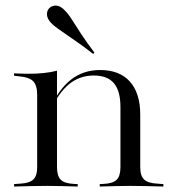

<svg xmlns="http://www.w3.org/2000/svg" viewBox="-20 -683 650 703"><path d="M152.4 -2.4Q121 -2.4 92.3 -1.6Q63.7 -0.8 31.5 0V-8.9L52.4 -10.5Q87.1 -12.1 101.6 -25.4Q116.1 -38.7 116.1 -71V-206.5H188.7V-71Q188.7 -38.7 202.4 -25Q216.1 -11.3 250 -9.7L264.5 -8.9V0Q234.7 -0.8 207.7 -1.6Q180.6 -2.4 152.4 -2.4ZM116.1 -206.5V-335.5Q116.1 -371 101.2 -385.9Q86.3 -400.8 46 -404L31.5 -405.6V-414.5Q50.8 -413.7 61.7 -413.3Q72.6 -412.9 84.7 -412.9Q114.5 -412.9 141.1 -415.7Q167.7 -418.5 188.7 -424.2V-414.5V-206.5ZM421 -206.5V-291.1Q421 -350 397.2 -378.2Q373.4 -406.5 323.4 -406.5Q271.8 -406.5 233.1 -375Q194.4 -343.5 163.7 -276.6L162.9 -283.9Q194.4 -355.6 239.5 -391.1Q284.7 -426.6 346.8 -426.6Q417.7 -426.6 455.6 -384.3Q493.5 -341.9 493.5 -262.9V-206.5ZM457.3 -2.4Q429 -2.4 402 -1.6Q375 -0.8 345.2 0V-8.9L359.7 -9.7Q393.5 -11.3 407.3 -25Q421 -38.7 421 -71V-206.5H493.5V-71Q493.5 -38.7 508.1 -25.4Q522.6 -12.1 557.3 -10.5L578.2 -8.9V0Q546 -0.8 517.3 -1.6Q488.7 -2.4 457.3 -2.4ZM321 -485.5Q293.5 -507.3 269.4 -524.2Q245.2 -541.1 225.4 -554.8Q205.6 -568.5 190.3 -579.4Q175 -590.3 166.1 -600Q152.4 -615.3 152 -629.8Q151.6 -644.4 160.5 -653.2Q170.2 -662.9 185.1 -662.5Q200 -662.1 214.5 -647.6Q229 -633.9 243.5 -610.9Q258.1 -587.9 277.8 -557.7Q297.6 -527.4 325.8 -490.3Z"/></svg>

Font: Playfair 144pt SemiExpanded Light
Style: Regular
Weight: 300
Width: 6
Designer: Claus Eggers Sørensen
Foundry: Claus Eggers Sørensen
Version: Version 2.203